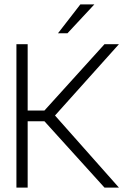

<svg xmlns="http://www.w3.org/2000/svg" viewBox="-20 -851 594 871"><path d="M408 -831 286 -700H243L344.5 -831ZM54.5 -650.5H105.5V-349.5H181.5L454 -650.5H519.5L229.5 -327L519.5 0H454L181.5 -301H105.5V0H54.5Z"/></svg>

Font: Overused Grotesk Light
Style: Regular
Weight: 300
Version: Version 0.004